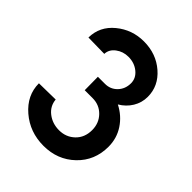

<svg xmlns="http://www.w3.org/2000/svg" viewBox="-214 -885 1020 1020"><g transform="rotate(45 296.5 -375.0)"><path d="M286 10Q183 10 108.5 -54Q34 -118 34 -208L158 -210Q162 -164 199 -135.5Q236 -107 286 -107Q338 -107 374 -141.5Q410 -176 410 -232Q410 -284 376 -319Q342 -354 291 -354H232L231 -454H284Q325 -454 352.5 -482.5Q380 -511 380 -554Q380 -592 348 -618Q316 -644 271 -644Q231 -644 200.5 -621Q170 -598 169 -564L48 -566Q49 -650 116 -705Q183 -760 271 -760Q364 -760 429 -703.5Q494 -647 494 -566Q494 -522 471.5 -485Q449 -448 410 -425Q467 -396 500.5 -345Q534 -294 534 -231Q534 -127 462.5 -58.5Q391 10 286 10Z"/></g></svg>

Font: Oakes Grotesk
Style: Bold
Weight: 600
Designer: Samuel Oakes
Foundry: Samuel Oakes
Version: Version 1.000;PS 001.000;hotconv 1.0.88;makeotf.lib2.5.64775